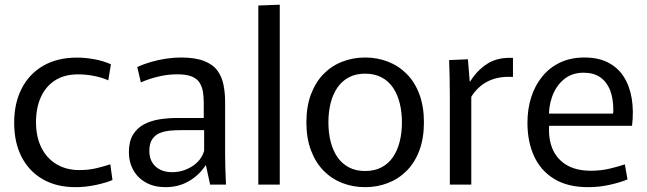

<svg xmlns="http://www.w3.org/2000/svg" viewBox="-20 -771 2704 802"><path d="M295.6 10.8Q217.1 10.8 159.7 -21.7Q102.3 -54.3 70.7 -114.6Q39.2 -174.9 39.2 -258.8Q39.2 -339.9 70.5 -401Q101.7 -462.1 160.4 -496.2Q219 -530.4 302.3 -530.4Q337.2 -530.4 375.3 -523.3Q413.4 -516.1 443.3 -502.3L432.3 -435.5Q408.4 -446.4 374.8 -453.4Q341.2 -460.4 305.9 -460.4Q248.7 -460.4 209.4 -434.9Q170.2 -409.3 150.3 -364.4Q130.4 -319.4 130.4 -260.8Q130.4 -199.1 152.9 -154.3Q175.3 -109.4 216.2 -85Q257 -60.6 311.9 -60.6Q351.9 -60.6 386.2 -69.2Q420.5 -77.9 440.7 -84.7L449.8 -19.1Q425.1 -8.1 381.7 1.3Q338.4 10.8 295.6 10.8Z M671.2 10.8Q624.6 10.8 590.3 -8.1Q555.9 -26.9 537.2 -60.1Q518.4 -93.2 518.4 -135.6Q518.4 -180.7 535.9 -208.9Q553.3 -237.1 582.5 -252.2Q611.7 -267.3 647.8 -272.8Q683.9 -278.2 720.9 -278.2H831.1V-341.5Q831.1 -365.9 827.7 -387.3Q824.3 -408.6 813.7 -425.5Q803.1 -442.4 780.8 -451.5Q758.6 -460.6 720.8 -460.6Q679.9 -460.6 640.4 -450.9Q600.8 -441.2 568.4 -426.9L553.3 -490.8Q579.7 -503.3 610.4 -512.2Q641.1 -521.1 673.3 -525.9Q705.5 -530.8 734.8 -530.8Q794.7 -530.8 831.7 -516.5Q868.6 -502.3 887.7 -476.6Q906.7 -451 913.5 -417.1Q920.3 -383.3 920.3 -344.4V-128.2Q920.3 -98.6 921.4 -63.4Q922.5 -28.1 923.9 0H857.7L840.3 -80.1H838.5Q812.6 -39.9 769.5 -14.6Q726.4 10.8 671.2 10.8ZM699.2 -51.8Q744.3 -51.8 782.8 -76.4Q821.2 -101 832.7 -141.1V-227.3H732.7Q712.9 -227.3 690.4 -225.3Q667.9 -223.3 648.1 -215.5Q628.3 -207.6 616.1 -189.7Q603.8 -171.8 603.8 -140.7Q603.8 -99.3 629.9 -75.5Q656 -51.8 699.2 -51.8Z M1059 -748 1148.6 -751.4V0H1059Z M1505.2 10.8Q1454.6 10.8 1410 -6.5Q1365.4 -23.7 1331.9 -57.7Q1298.4 -91.6 1279.1 -142.6Q1259.8 -193.6 1259.8 -260Q1259.8 -326.4 1279.1 -377.4Q1298.4 -428.4 1331.9 -462.3Q1365.4 -496.3 1410 -513.5Q1454.6 -530.8 1505.2 -530.8Q1555.8 -530.8 1600.4 -513.5Q1645.1 -496.3 1678.8 -462.3Q1712.6 -428.4 1731.7 -377.4Q1750.8 -326.4 1750.8 -260Q1750.8 -193.6 1731.7 -142.6Q1712.6 -91.6 1678.8 -57.7Q1645.1 -23.7 1600.4 -6.5Q1555.8 10.8 1505.2 10.8ZM1505.2 -56.7Q1544.5 -56.7 1573.7 -72.1Q1602.9 -87.4 1621.6 -115.1Q1640.4 -142.8 1649.6 -179.8Q1658.9 -216.8 1658.9 -260Q1658.9 -303.2 1649.6 -340.2Q1640.4 -377.2 1621.6 -404.9Q1602.9 -432.6 1573.7 -447.9Q1544.5 -463.3 1505.2 -463.3Q1465.9 -463.3 1437.1 -447.9Q1408.2 -432.6 1389.2 -404.9Q1370.3 -377.2 1361 -340.2Q1351.8 -303.2 1351.8 -260Q1351.8 -216.8 1361 -179.8Q1370.3 -142.8 1389.2 -115.1Q1408.2 -87.4 1437.1 -72.1Q1465.9 -56.7 1505.2 -56.7Z M1859 0V-372.9Q1859 -419.1 1858 -453.7Q1857 -488.3 1856 -520L1934.6 -523.4L1942 -430.9H1944.2Q1971.9 -476.2 2014.9 -504.3Q2057.9 -532.3 2122.7 -529.2V-449.5Q2065 -453.4 2021.1 -432.8Q1977.2 -412.2 1948.6 -366.7V0Z M2436.7 10.8Q2351.6 10.8 2295.2 -23.5Q2238.8 -57.8 2211 -118.3Q2183.2 -178.8 2183.2 -258.1Q2183.2 -316 2199 -365.2Q2214.8 -414.4 2245.4 -451.8Q2275.9 -489.3 2320.1 -510Q2364.3 -530.8 2421.2 -530.8Q2479.6 -530.8 2520.6 -509.5Q2561.7 -488.2 2586 -449.7Q2610.4 -411.2 2618.9 -359.1Q2627.4 -307.1 2620.1 -245.5H2232.8L2277.9 -279.1Q2266.8 -213.9 2282.3 -164.3Q2297.8 -114.6 2339.6 -86.2Q2381.4 -57.8 2448.2 -57.8Q2491.2 -57.8 2528.8 -67.1Q2566.4 -76.3 2590.1 -84.5L2601.1 -21.6Q2571.2 -8.9 2527 0.9Q2482.7 10.8 2436.7 10.8ZM2233.8 -296.6H2540.8Q2541.8 -301.8 2541.8 -306.1Q2541.8 -310.4 2541.8 -312.8Q2541.8 -360.4 2528.2 -394.8Q2514.5 -429.2 2487.1 -448.2Q2459.8 -467.3 2417.7 -467.3Q2368.7 -467.3 2335.3 -439.4Q2301.9 -411.6 2286.1 -366.9Q2270.3 -322.2 2273.2 -271.9Z"/></svg>

Font: Murecho Thin
Style: Regular
Weight: 100
Designer: Neil Summerour
Foundry: Positype
Version: Version 1.010